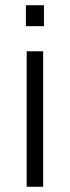

<svg xmlns="http://www.w3.org/2000/svg" viewBox="-20 -714 267 734"><path d="M79 -614V-694H148V-614ZM82 0V-518H145V0Z"/></svg>

Font: Oxanium Light
Style: Regular
Weight: 300
Designer: Severin Meyer
Version: Version 1.000